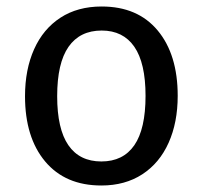

<svg xmlns="http://www.w3.org/2000/svg" viewBox="-20 -559 624 591"><path d="M293 -539Q404 -539 465.5 -465Q527 -391 527 -264Q527 -182 499 -119.5Q471 -57 418 -22.5Q365 12 292 12Q181 12 119 -62Q57 -136 57 -263Q57 -345 85 -407.5Q113 -470 166 -504.5Q219 -539 293 -539ZM293 -465Q226 -465 191 -415Q156 -365 156 -263Q156 -162 190.5 -112Q225 -62 292 -62Q359 -62 393.5 -112Q428 -162 428 -264Q428 -365 393.5 -415Q359 -465 293 -465Z"/></svg>

Font: Firava
Style: Regular
Weight: 400
Designer: Carrois Corporate & Edenspiekermann AG
Foundry: Greg Finn Gibson
Version: Version 5.000